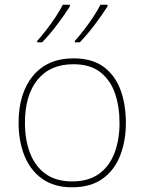

<svg xmlns="http://www.w3.org/2000/svg" viewBox="-20 -786 615 816"><path d="M515 -264Q515 -187 490.5 -124.5Q466 -62 415.5 -26Q365 10 286 10Q210 10 159.5 -26Q109 -62 84 -124Q59 -186 59 -264Q59 -390 120.5 -464Q182 -538 292 -538Q372 -538 421 -501.5Q470 -465 492.5 -403Q515 -341 515 -264ZM86 -264Q86 -191 108 -134.5Q130 -78 174.5 -46.5Q219 -15 286 -15Q356 -15 400.5 -47Q445 -79 466.5 -135.5Q488 -192 488 -264Q488 -333 468.5 -389.5Q449 -446 406 -479.5Q363 -513 292 -513Q193 -513 139.5 -447Q86 -381 86 -264ZM437 -759Q415 -724 383 -681.5Q351 -639 319 -606H298V-612Q316 -632 337 -659Q358 -686 377 -715Q396 -744 407 -766H437ZM277 -759Q255 -724 223 -681.5Q191 -639 159 -606H138V-612Q156 -632 177 -659Q198 -686 217 -715Q236 -744 247 -766H277Z"/></svg>

Font: Noto Sans Myanmar Thin
Style: Regular
Weight: 100
Designer: Monotype Design Team
Foundry: Monotype Imaging Inc.
Version: Version 2.107; ttfautohint (v1.8.4.7-5d5b)